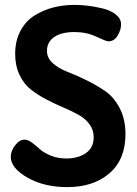

<svg xmlns="http://www.w3.org/2000/svg" viewBox="-20 -756 562 785"><path d="M251 -108Q299 -108 331 -130Q363 -152 363 -195Q363 -225 345.5 -248.5Q328 -272 299.5 -287.5Q271 -303 237 -317.5Q203 -332 168.5 -350Q134 -368 105.5 -390.5Q77 -413 59.5 -450.5Q42 -488 42 -536Q42 -589 63.5 -629.5Q85 -670 121 -692.5Q157 -715 198 -725.5Q239 -736 285 -736Q311 -736 340 -732.5Q369 -729 401.5 -721Q434 -713 454.5 -696Q475 -679 475 -656Q475 -634 461 -610.5Q447 -587 423 -587Q414 -587 374 -606Q334 -625 285 -625Q231 -625 201.5 -604.5Q172 -584 172 -548Q172 -519 196 -497.5Q220 -476 255.5 -462.5Q291 -449 332.5 -428.5Q374 -408 409.5 -384Q445 -360 469 -314.5Q493 -269 493 -208Q493 -104 427.5 -47.5Q362 9 255 9Q160 9 92 -30Q24 -69 24 -115Q24 -138 41.5 -161.5Q59 -185 81 -185Q94 -185 110.5 -173Q127 -161 142.5 -146.5Q158 -132 187 -120Q216 -108 251 -108Z"/></svg>

Font: Dosis
Style: Bold
Weight: 700
Designer: Edgar Tolentino, Pablo Impallari, Igino Marini
Foundry: Edgar Tolentino, Pablo Impallari, Igino Marini
Version: Version 1.007